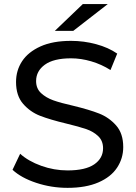

<svg xmlns="http://www.w3.org/2000/svg" viewBox="-20 -907 661 935"><path d="M41 -80.1 78.1 -158.2Q118.2 -122.1 180.7 -99.6Q243.2 -77.1 309.1 -77.1Q396 -77.1 439 -106.7Q481.9 -136.2 481.9 -185.1Q481.9 -221.2 458.5 -243.7Q435.1 -266.1 400.6 -278.1Q366.2 -290 303.2 -305.2Q224.1 -324.2 175.5 -343Q127 -361.8 92.5 -401.4Q58.1 -440.9 58.1 -507.8Q58.1 -564 87.6 -608.9Q117.2 -653.8 177 -680.9Q236.8 -708 326.2 -708Q388.2 -708 448 -691.9Q507.8 -675.8 550.8 -646L518.1 -565.9Q474.1 -593.8 424.1 -608.4Q374 -623 326.2 -623Q241.2 -623 198.5 -592Q155.8 -561 155.8 -512.2Q155.8 -476.1 179.9 -453.6Q204.1 -431.2 239.5 -418.5Q274.9 -405.8 335.9 -392.1Q415 -373 463.1 -354Q511.2 -335 545.7 -295.9Q580.1 -256.8 580.1 -190.9Q580.1 -135.7 550 -90.3Q520 -44.9 459 -18.6Q397.9 7.8 309.1 7.8Q230 7.8 156.5 -16.6Q83 -41 41 -80.1ZM247.1 -756.8 383.3 -887.2H504.9L336.9 -756.8Z"/></svg>

Font: Montserrat Medium
Style: Regular
Weight: 500
Designer: Julieta Ulanovsky
Foundry: Julieta Ulanovsky
Version: Version 7.200